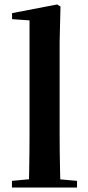

<svg xmlns="http://www.w3.org/2000/svg" viewBox="-20 -839 395 859"><path d="M33.5 0V-29.9L145.2 -40.2H208L324.6 -29.9V0ZM109.1 0Q110.1 -35.1 110.6 -75.2Q111.1 -115.3 111.6 -156.4Q112.1 -197.6 112.1 -234.8V-747.8L34 -753.3V-780.3L235.6 -819L250.6 -810L246.8 -650.9V-234.8Q246.8 -197.6 247.3 -156.4Q247.8 -115.3 248.7 -75.2Q249.6 -35.1 250.6 0Z"/></svg>

Font: Noto Serif SC ExtraLight
Style: Regular
Weight: 200
Designer: Ryoko NISHIZUKA 西塚涼子 (kana & ideographs); Frank Grießhammer (Latin, Greek & Cyrillic); Wenlong ZHANG 张文龙 (bopomofo); San
Foundry: Adobe
Version: Version 2.002-H1;hotconv 1.1.0;makeotfexe 2.6.0